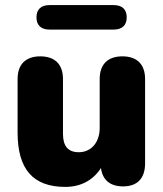

<svg xmlns="http://www.w3.org/2000/svg" viewBox="-20 -722 641 753"><path d="M426 -606C459 -606 477 -623 477 -654C477 -685 459 -702 426 -702H174C141 -702 123 -685 123 -654C123 -623 141 -606 174 -606ZM236 11C297 11 345 -15 376 -63C382 -16 412 9 463 9C519 9 549 -23 549 -81V-412C549 -470 517 -501 460 -501C403 -501 371 -470 371 -412V-220C371 -163 337 -125 289 -125C247 -125 227 -149 227 -197V-412C227 -470 195 -501 138 -501C81 -501 49 -470 49 -412V-202C49 -59 109 11 236 11Z"/></svg>

Font: Nunito Black
Style: Regular
Weight: 900
Designer: Vernon Adams
Foundry: Vernon Adams
Version: Version 3.602